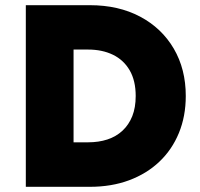

<svg xmlns="http://www.w3.org/2000/svg" viewBox="-20 -720 772 740"><path d="M79.5 0V-700H326.5Q437 -700 520.2 -655.8Q603.5 -611.5 649.8 -532.5Q696 -453.5 696 -350Q696 -272 669.5 -207.5Q643 -143 594.2 -96.8Q545.5 -50.5 477.5 -25.2Q409.5 0 326.5 0ZM263.5 -171.5H319.5Q360.5 -171.5 394 -182.5Q427.5 -193.5 452 -216.2Q476.5 -239 489.8 -272.2Q503 -305.5 503 -350Q503 -409 479.8 -449Q456.5 -489 415.2 -509Q374 -529 319.5 -529H263.5Z"/></svg>

Font: Geologica Roman ExtraBold
Style: Regular
Weight: 800
Designer: Sindre Bremnes, Frode Helland
Foundry: Monokrom Skriftforlag AS
Version: Version 1.010;gftools[0.9.28]